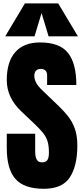

<svg xmlns="http://www.w3.org/2000/svg" viewBox="-20 -1121 501 1148"><path d="M242.2 7.8Q124.5 7.8 72.5 -50.8Q20.5 -109.4 20.5 -237.3V-321.3H190.4V-213.9Q190.4 -184.1 199.5 -167.2Q208.5 -150.4 231 -150.4Q254.4 -150.4 263.4 -164.1Q272.5 -177.7 272.5 -209Q272.5 -248.5 264.6 -275.1Q256.8 -301.8 237.5 -325.9Q218.3 -350.1 184.1 -382.3L106.9 -455.6Q20.5 -537.1 20.5 -642.1Q20.5 -752 71.5 -809.6Q122.6 -867.2 219.2 -867.2Q337.4 -867.2 387 -804.2Q436.5 -741.2 436.5 -612.8H261.7V-671.9Q261.7 -689.5 251.7 -699.2Q241.7 -709 224.6 -709Q204.1 -709 194.6 -697.5Q185.1 -686 185.1 -668Q185.1 -649.9 194.8 -628.9Q204.6 -607.9 233.4 -580.6L332.5 -485.4Q362.3 -457 387.2 -425.5Q412.1 -394 427.2 -352.3Q442.4 -310.5 442.4 -250.5Q442.4 -129.4 397.7 -60.8Q353 7.8 242.2 7.8ZM11.2 -903.8 128.9 -1100.6H328.1L445.8 -903.8H270.5L228.5 -1043L186.5 -903.8Z"/></svg>

Font: Anton SC
Style: Regular
Weight: 400
Designer: Vernon Adams
Foundry: Vernon Adams
Version: Version 2.116; ttfautohint (v1.8.4.7-5d5b)